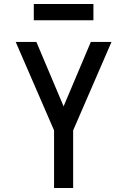

<svg xmlns="http://www.w3.org/2000/svg" viewBox="-20 -946 640 966"><path d="M252 0V-290L59 -735H163L300 -411L437 -735H541L348 -290V0ZM150 -844V-926H450V-844Z"/></svg>

Font: Iosevka Custom Medium Extended
Style: Regular
Weight: 500
Width: 7
Monospace: yes
Designer: Belleve Invis
Foundry: Belleve Invis
Version: Version 11.2.4; ttfautohint (v1.8.4)